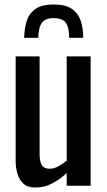

<svg xmlns="http://www.w3.org/2000/svg" viewBox="-20 -830 480 858"><path d="M137 8Q103 8 84 -10Q65 -28 57.5 -55Q50 -82 50 -110V-578H157V-142Q157 -111 166 -93.5Q175 -76 203 -76Q221 -76 240.5 -86.5Q260 -97 278 -112V-578H385V0H278V-57Q250 -30 214.5 -11Q179 8 137 8ZM88 -661Q89 -703 99.5 -736.5Q110 -770 138.5 -790Q167 -810 220 -810Q273 -810 301.5 -790Q330 -770 341 -736.5Q352 -703 352 -661H289Q289 -709 273.5 -729Q258 -749 220 -749Q183 -749 167.5 -728.5Q152 -708 151 -661Z"/></svg>

Font: Oswald
Style: Regular
Weight: 400
Designer: Vernon Adams
Foundry: Vernon Adams
Version: Version 4.103; ttfautohint (v1.8.3)